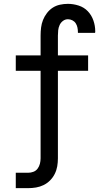

<svg xmlns="http://www.w3.org/2000/svg" viewBox="-20 -763 540 998"><path d="M62 215V135H126Q140 135 153.5 130Q167 125 175.5 113.5Q184 102 187.5 88Q191 74 191 60V-395H62V-475H191V-578Q191 -599 193.5 -619.5Q196 -640 203.5 -659Q211 -678 224 -695Q237 -712 254 -723Q271 -734 291.5 -738.5Q312 -743 333 -743Q361 -743 389 -734Q417 -725 436.5 -704.5Q456 -684 465.5 -656.5Q475 -629 475 -601Q475 -599 475 -597Q475 -595 474 -592H385V-596Q385 -608 382.5 -620Q380 -632 373.5 -642Q367 -652 356 -657.5Q345 -663 333 -663Q319 -663 307.5 -654.5Q296 -646 290 -633Q284 -620 282.5 -606Q281 -592 281 -578V-475H438V-395H281V60Q281 81 277.5 101.5Q274 122 264.5 141Q255 160 240 175Q225 190 206.5 199Q188 208 167.5 211.5Q147 215 126 215Z"/></svg>

Font: Iosevka Curly Medium
Style: Regular
Weight: 500
Monospace: yes
Designer: Belleve Invis
Foundry: Belleve Invis
Version: Version 22.1.2; ttfautohint (v1.8.4)